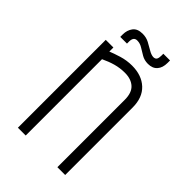

<svg xmlns="http://www.w3.org/2000/svg" viewBox="-211 -787 870 870"><g transform="rotate(45 224.0 -351.5)"><path d="M124 -537Q143 -545 175.5 -555Q208 -565 242 -565Q304 -565 341 -530.5Q378 -496 378 -432V0H328V-432Q328 -477 305 -498Q282 -519 242 -519Q211 -519 182.5 -511Q154 -503 125 -489V0H75V-563H124ZM304 -703H347V-687Q347 -656 331.5 -638.5Q316 -621 287 -621Q264 -621 246 -631.5Q228 -642 212 -652Q196 -662 178 -662Q155 -662 155 -632V-619H112V-635Q112 -662 126.5 -681.5Q141 -701 174 -701Q197 -701 216 -691Q235 -681 251.5 -671Q268 -661 282 -660Q295 -660 299.5 -668Q304 -676 304 -690Z"/></g></svg>

Font: Khand Variable Light
Style: Regular
Weight: 300
Designer: Satya Rajpurohit
Foundry: Indian Type Foundry
Version: Version 3.000